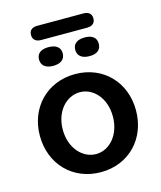

<svg xmlns="http://www.w3.org/2000/svg" viewBox="-117 -867 809 963"><g transform="rotate(-15 287.5 -386.0)"><path d="M288 10C434 10 537 -98 537 -245C537 -391 434 -499 288 -499C142 -499 38 -391 38 -245C38 -98 142 10 288 10ZM288 -84C218 -84 157 -149 157 -245C157 -341 218 -405 288 -405C357 -405 417 -341 417 -245C417 -149 357 -84 288 -84ZM168 -708H408C435 -708 450 -722 450 -745C450 -769 435 -782 408 -782H168C141 -782 126 -769 126 -745C126 -722 141 -708 168 -708ZM194 -567C234 -567 256 -585 256 -616C256 -647 234 -664 194 -664C155 -664 133 -647 133 -616C133 -585 155 -567 194 -567ZM383 -567C423 -567 443 -585 443 -616C443 -647 422 -664 383 -664C343 -664 321 -647 321 -616C321 -585 343 -567 383 -567Z"/></g></svg>

Font: SN Pro SemiBold
Style: Regular
Weight: 600
Designer: Tobias Whetton
Foundry: Supernotes
Version: Version 1.003;Glyphs 3.3 (3324)